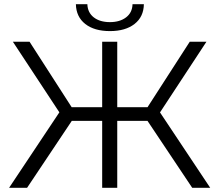

<svg xmlns="http://www.w3.org/2000/svg" viewBox="-20 -900 1051 920"><path d="M901.1 0 667.9 -349.1 730.7 -385.4 987.3 0ZM23.5 0 280.2 -385.4 342.9 -349.1 109.7 0ZM277.3 -342.2 41.7 -700H121.6L344.1 -354.2ZM292 -320.9V-386.4H492.4V-320.9ZM469.6 0V-700H541.8V0ZM519 -320.9V-386.4H718.8V-320.9ZM734.1 -342.2 666.2 -354.2 889.2 -700H969.2ZM506.7 -751Q432 -751 388.5 -785.2Q345 -819.4 343.6 -879.9H398.6Q400 -839.7 429.3 -816.8Q458.7 -794 506.7 -794Q554.2 -794 584.1 -816.8Q614 -839.7 615 -879.9H669.4Q668.4 -819.4 624.7 -785.2Q581 -751 506.7 -751Z"/></svg>

Font: Montserrat Alternates Thin
Style: Regular
Weight: 100
Designer: Julieta Ulanovsky
Foundry: Julieta Ulanovsky
Version: Version 9.000